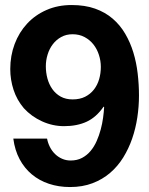

<svg xmlns="http://www.w3.org/2000/svg" viewBox="-20 -734 597 767"><path d="M168 -180.2Q171.4 -162.6 179.4 -146.7Q187.5 -130.9 199.7 -118.9Q211.9 -106.9 227.8 -99.9Q243.7 -92.8 262.2 -92.8Q288.1 -92.8 307.9 -103.3Q327.6 -113.8 342 -131.1Q356.4 -148.4 366.2 -170.7Q376 -192.9 382.3 -216.6Q388.7 -240.2 391.8 -263.7Q395 -287.1 396 -306.2L394 -308.1Q364.7 -265.6 326.2 -247.8Q287.6 -230 235.8 -230Q190.4 -230 147.9 -249.3Q105.5 -268.6 75.2 -301.8Q47.4 -334.5 34.2 -375Q21 -415.5 21 -458Q21 -511.7 38.6 -558.3Q56.2 -605 88.4 -639.6Q120.6 -674.3 165.8 -694.1Q210.9 -713.9 266.1 -713.9Q319.3 -713.9 359.9 -699.5Q400.4 -685.1 430.2 -659.4Q460 -633.8 480.2 -599.1Q500.5 -564.5 512.7 -524.4Q524.9 -484.4 530 -440.2Q535.2 -396 535.2 -352.1Q535.2 -309.1 528.6 -265.1Q522 -221.2 508.1 -180.7Q494.1 -140.1 472.2 -104.7Q450.2 -69.3 419.7 -43.2Q389.2 -17.1 349.4 -2Q309.6 13.2 259.8 13.2Q214.4 13.2 175.5 0.2Q136.7 -12.7 107.2 -37.4Q77.6 -62 58.3 -98.1Q39.1 -134.3 33.2 -180.2ZM270 -336.9Q298.8 -336.9 319.8 -347.4Q340.8 -357.9 355 -376Q369.1 -394 376 -417.5Q382.8 -440.9 382.8 -466.8Q382.8 -491.2 375.2 -514.6Q367.7 -538.1 353.3 -556.4Q338.9 -574.7 317.9 -585.9Q296.9 -597.2 270 -597.2Q244.6 -597.2 224.6 -586.2Q204.6 -575.2 190.9 -557.1Q177.2 -539.1 170.2 -516.1Q163.1 -493.2 163.1 -469.2Q163.1 -444.3 169.4 -420.7Q175.8 -397 189 -378.2Q202.1 -359.4 222.4 -348.1Q242.7 -336.9 270 -336.9Z"/></svg>

Font: XB Khoramshahr
Style: Bold
Weight: 700
Designer: Behnam
Foundry: Irmug
Version: Version 8.005 2009